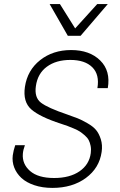

<svg xmlns="http://www.w3.org/2000/svg" viewBox="-20 -918 594 948"><path d="M238.8 9.8Q189 9.8 149.2 -3.7Q109.4 -17.1 85.4 -39.6Q61.5 -62 50.3 -90.8Q39.1 -119.6 43 -150.9Q46.4 -175.3 55.2 -201.2H103Q94.2 -177.7 92.8 -158.2Q88.9 -108.4 128.4 -73.7Q168 -39.1 247.1 -39.1Q324.7 -39.1 372.8 -72.3Q420.9 -105.5 428.2 -162.1Q430.7 -181.2 427.5 -197.5Q424.3 -213.9 418 -226.1Q411.6 -238.3 398.7 -249.5Q385.7 -260.7 374.8 -268.1Q363.8 -275.4 344.7 -283.4Q325.7 -291.5 313.7 -295.9Q301.8 -300.3 280.8 -307.1Q176.8 -340.8 134.5 -377.9Q92.3 -415 103 -488.8Q115.2 -571.3 178.2 -621.1Q241.2 -670.9 331.1 -670.9Q422.4 -670.9 474.6 -619.6Q526.9 -568.4 512.2 -482.9H460.9Q472.2 -549.8 435.8 -585.9Q399.4 -622.1 327.1 -622.1Q256.8 -622.1 211.4 -588.6Q166 -555.2 157.2 -493.2Q148.9 -436.5 182.4 -410.9Q215.8 -385.3 311 -353Q344.7 -341.3 363.8 -333.7Q382.8 -326.2 411.4 -309.8Q439.9 -293.5 454.3 -276.1Q468.8 -258.8 477.8 -230.5Q486.8 -202.1 481.9 -168Q470.7 -88.4 404.1 -39.3Q337.4 9.8 238.8 9.8ZM225.1 -897.9H275.9L351.1 -777.8L460 -897.9H512.2L377.9 -741.2H314.9Z"/></svg>

Font: Human Sans Light
Style: Italic
Weight: 300
Italic angle: -8°
Designer: Tim Radville
Foundry: Continuum
Version: Version 1.000;FEAKit 1.0